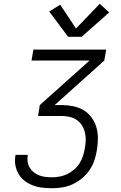

<svg xmlns="http://www.w3.org/2000/svg" viewBox="-20 -998 640 1018"><path d="M256 0Q230 0 204 -3Q178 -6 154.5 -15Q131 -24 111 -39Q91 -54 78.5 -75.5Q66 -97 61.5 -122.5Q57 -148 62 -174Q62 -175 62 -176Q62 -177 62 -177H127Q127 -177 127 -176.5Q127 -176 127 -175Q124 -158 126.5 -140.5Q129 -123 137.5 -109Q146 -95 159 -84.5Q172 -74 188 -68Q204 -62 221 -60Q238 -58 256 -58Q276 -58 297 -62Q318 -66 337.5 -75.5Q357 -85 374 -100Q391 -115 402.5 -133.5Q414 -152 420.5 -172.5Q427 -193 430 -213Q434 -234 434.5 -255.5Q435 -277 430 -297Q425 -317 414 -334Q403 -351 386 -362.5Q369 -374 348.5 -378.5Q328 -383 307 -383H182L191 -441L455 -677H147L157 -735H543L533 -677L270 -441H307Q338 -441 367.5 -435Q397 -429 422 -414.5Q447 -400 464.5 -376.5Q482 -353 490.5 -325Q499 -297 499 -266Q499 -235 494 -204Q490 -177 481 -149.5Q472 -122 455.5 -97.5Q439 -73 416 -53.5Q393 -34 366 -21.5Q339 -9 311 -4.5Q283 0 256 0ZM341 -803 241 -937 299 -973 383 -847 509 -978 559 -932 413 -803Z"/></svg>

Font: Iosevka Curly Light Extended
Style: Italic
Weight: 300
Width: 7
Italic angle: -9°
Monospace: yes
Designer: Belleve Invis
Foundry: Belleve Invis
Version: Version 11.1.0; ttfautohint (v1.8.3)